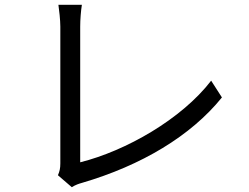

<svg xmlns="http://www.w3.org/2000/svg" viewBox="-20 -764 1040 802"><path d="M280 18C295 8 311 3 322 0C571 -73 777 -196 907 -357L862 -427C738 -266 506 -134 315 -86V-653C315 -682 318 -719 322 -744H224C227 -724 232 -680 232 -653V-81C232 -61 229 -48 222 -32Z"/></svg>

Font: Noto Sans JP Regular
Style: Regular
Weight: 400
Designer: Ryoko NISHIZUKA (kana & ideographs); Paul D. Hunt (Latin, Greek & Cyrillic); Wenlong ZHANG (bopomofo); Sandoll Communica
Foundry: Adobe Systems Incorporated
Version: Version 1.004;PS 1.004;hotconv 1.0.82;makeotf.lib2.5.63406